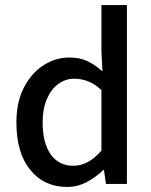

<svg xmlns="http://www.w3.org/2000/svg" viewBox="-20 -729 600 761"><path d="M246 12Q155 12 100 -55.5Q45 -123 45 -244Q45 -324 74.5 -381.5Q104 -439 152 -470Q200 -501 254 -501Q297 -501 327 -486.5Q357 -472 386 -446L382 -527V-709H483V0H400L392 -55H389Q362 -28 325 -8Q288 12 246 12ZM270 -72Q301 -72 328.5 -87Q356 -102 382 -132V-372Q355 -397 328.5 -407Q302 -417 274 -417Q240 -417 211.5 -396.5Q183 -376 166 -337Q149 -298 149 -245Q149 -162 181 -117Q213 -72 270 -72Z"/></svg>

Font: Assistant ExtraLight SemiBold
Style: Regular
Weight: 600
Version: Version 3.000